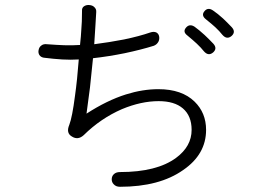

<svg xmlns="http://www.w3.org/2000/svg" viewBox="-20 -756 1040 751"><path d="M164.1 -583Q149.4 -585 140.6 -577.1Q132.8 -571.3 130.9 -559.6Q128.9 -549.8 133.8 -541Q139.6 -532.2 151.4 -530.3Q190.4 -525.4 223.6 -523.4Q256.8 -521.5 288.1 -523.4Q282.2 -444.3 273.4 -381.8Q262.7 -297.9 251 -267.6Q237.3 -235.4 261.7 -221.7Q285.2 -207 307.6 -227.5Q374 -293 457 -329.1Q532.2 -360.4 600.6 -360.4Q662.1 -360.4 695.3 -332Q729.5 -302.7 729.5 -248Q729.5 -183.6 668.9 -138.7Q593.8 -83 449.2 -83Q433.6 -83 424.8 -74.2Q417 -66.4 417 -54.7Q417 -43 424.8 -35.2Q433.6 -25.4 449.2 -25.4Q603.5 -25.4 696.3 -90.8Q786.1 -152.3 786.1 -248Q786.1 -314.5 741.2 -358.4Q691.4 -407.2 599.6 -407.2Q538.1 -407.2 472.7 -386.7Q398.4 -363.3 318.4 -311.5Q326.2 -368.2 332 -414.1Q338.9 -477.5 343.8 -528.3Q405.3 -535.2 467.8 -547.9Q532.2 -561.5 582 -577.1Q593.8 -582 599.6 -592.8Q604.5 -602.5 602.5 -613.3Q600.6 -624 591.8 -628.9Q582 -633.8 567.4 -628.9Q525.4 -614.3 464.8 -601.6Q409.2 -590.8 348.6 -583L353.5 -660.2L356.4 -709Q357.4 -720.7 348.6 -728.5Q341.8 -735.4 329.1 -736.3Q317.4 -737.3 308.6 -731.4Q299.8 -725.6 300.8 -712.9Q300.8 -668.9 297.9 -637.7Q296.9 -615.2 293 -580.1Q263.7 -578.1 230.5 -579.1Q203.1 -580.1 164.1 -583ZM741.2 -651.4Q721.7 -664.1 708 -648.4Q693.4 -631.8 712.9 -617.2Q735.4 -598.6 750 -585Q766.6 -569.3 777.3 -555.7Q794.9 -535.2 813.5 -550.8Q831.1 -566.4 814.5 -585Q795.9 -604.5 780.3 -619.1Q758.8 -638.7 741.2 -651.4ZM813.5 -714.8Q793.9 -728.5 780.3 -712.9Q765.6 -696.3 785.2 -680.7Q809.6 -661.1 822.3 -649.4Q838.9 -633.8 849.6 -620.1Q867.2 -599.6 885.7 -615.2Q903.3 -630.9 886.7 -649.4Q867.2 -669.9 852.5 -683.6Q831.1 -703.1 813.5 -714.8Z"/></svg>

Font: Gulim
Style: Regular
Weight: 400
Version: Version 2.21